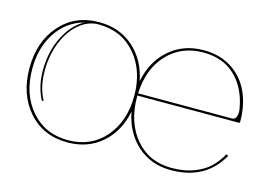

<svg xmlns="http://www.w3.org/2000/svg" viewBox="-76 -665 1133 810"><g transform="rotate(15 491.0 -259.5)"><path d="M267.6 -522.5Q356.9 -522.5 417.7 -469Q478.5 -415.5 496.1 -326.2Q513.7 -415.5 575 -469Q636.2 -522.5 725.1 -522.5Q794.9 -522.5 846.4 -489.5Q897.9 -456.5 924.1 -399.7Q950.2 -342.8 950.2 -270Q950.2 -265.1 944.8 -265.1H502.4V-259.8Q502.4 -148.4 561.8 -77.9Q621.1 -7.3 720.2 -7.3Q774.4 -7.3 816.2 -22.9Q857.9 -38.6 883.8 -63Q909.7 -87.4 929.7 -123L938.5 -118.2Q870.6 2.4 720.2 2.4Q632.3 2.4 572.8 -51Q513.2 -104.5 496.1 -193.4Q478.5 -104 417.7 -50.8Q356.9 2.4 267.6 2.4Q162.1 2.4 97.4 -71Q32.7 -144.5 32.7 -259.8Q32.7 -375 97.4 -448.7Q162.1 -522.5 267.6 -522.5ZM502.9 -274.9H912.1Q934.6 -274.9 934.6 -309.1Q934.6 -317.4 933.1 -324.2Q918 -411.1 864.7 -461.9Q811.5 -512.7 725.1 -512.7Q629.9 -512.7 568.8 -448Q507.8 -383.3 502.9 -274.9ZM267.6 -512.7Q221.7 -512.7 182.4 -479.5Q143.1 -446.3 120.4 -389.4Q97.7 -332.5 97.7 -265.1Q97.7 -193.4 126 -142.1L119.6 -138.7Q89.8 -193.8 89.8 -265.1Q89.8 -346.7 122.6 -412.1Q155.3 -477.5 207 -504.9Q132.3 -484.9 88.6 -418.7Q44.9 -352.5 44.9 -259.8Q44.9 -148.9 106.2 -78.1Q167.5 -7.3 267.6 -7.3Q367.7 -7.3 429 -78.1Q490.2 -148.9 490.2 -259.8Q490.2 -370.6 429 -441.7Q367.7 -512.7 267.6 -512.7Z"/></g></svg>

Font: ZnikomitNo25
Style: Regular
Weight: 100
Designer: gluk
Foundry: gluk
Version: Version 0.56